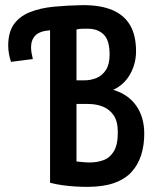

<svg xmlns="http://www.w3.org/2000/svg" viewBox="-20 -721 600 748"><path d="M320 7Q298 7 273 5.5Q248 4 223 0.5Q198 -3 175 -9V-603Q134 -600 117.5 -582.5Q101 -565 101 -537Q101 -526 103 -514.5Q105 -503 108 -491L23 -480Q18 -494 15 -510.5Q12 -527 12 -543Q12 -596 34.5 -627Q57 -658 97.5 -674Q138 -690 190.5 -695Q243 -700 304 -701Q373 -701 418.5 -681.5Q464 -662 487 -622.5Q510 -583 510 -521Q510 -473 487 -432Q464 -391 421 -371Q479 -354 510.5 -309.5Q542 -265 542 -200Q542 -155 530 -117Q518 -79 492.5 -51Q467 -23 424.5 -8Q382 7 320 7ZM329 -88Q358 -88 383 -97Q408 -106 423.5 -131.5Q439 -157 439 -205Q439 -248 423 -271.5Q407 -295 381 -305.5Q355 -316 323 -316H278V-92Q289 -91 303 -89.5Q317 -88 329 -88ZM278 -408H309Q334 -408 356.5 -417.5Q379 -427 393 -449Q407 -471 407 -508Q407 -564 384 -586.5Q361 -609 323 -609Q313 -609 300.5 -609Q288 -609 278 -606Z"/></svg>

Font: Ubuntu Sans Mono Medium
Style: Regular
Weight: 500
Monospace: yes
Designer: Dalton Maag Ltd
Foundry: Dalton Maag Ltd
Version: Version 1.006